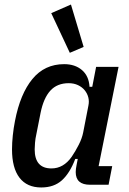

<svg xmlns="http://www.w3.org/2000/svg" viewBox="-20 -815 571 847"><path d="M377 0Q314 0 314 -56Q314 -69 318 -88L323 -114H312Q288 -51 253 -19.5Q218 12 162 12Q99 12 66 -31Q33 -74 33 -156Q33 -185 36.5 -218Q40 -251 46 -281Q69 -401 123 -466.5Q177 -532 263 -532Q311 -532 341.5 -506Q372 -480 375 -432H387L404 -520H503L415 -82H475L459 0ZM207 -72Q260 -72 296 -123Q313 -148 327.5 -176.5Q342 -205 347 -231L370 -349Q374 -368 369.5 -385.5Q365 -403 353.5 -417Q342 -431 324 -439.5Q306 -448 283 -448Q232 -448 202 -415Q172 -382 159 -317L140 -221Q136 -204 134.5 -185.5Q133 -167 133 -156Q133 -72 207 -72ZM206 -757 293 -795 349 -608 288 -582Z"/></svg>

Font: IBM Plex Sans Condensed Medium
Style: Italic
Weight: 500
Width: 3
Italic angle: -11°
Designer: Mike Abbink, Paul van der Laan, Pieter van Rosmalen
Foundry: Bold Monday
Version: Version 1.3